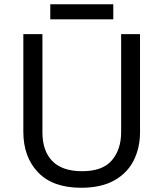

<svg xmlns="http://www.w3.org/2000/svg" viewBox="-20 -875 771 905"><path d="M640 -252Q640 -178 610 -118.5Q580 -59 518.5 -24.5Q457 10 362 10Q229 10 159.5 -62.5Q90 -135 90 -254V-714H180V-251Q180 -164 226.5 -116Q273 -68 367 -68Q464 -68 507.5 -119.5Q551 -171 551 -252V-714H640ZM514 -855V-784H217V-855Z"/></svg>

Font: Noto Sans Warang Citi
Style: Regular
Weight: 400
Designer: Mangu Purty
Foundry: Mangu Purty
Version: Version 3.002; ttfautohint (v1.8.4.7-5d5b)